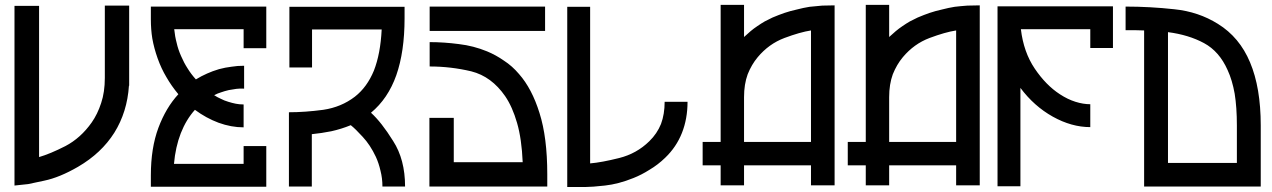

<svg xmlns="http://www.w3.org/2000/svg" viewBox="-20 -750 5101 770"><path d="M400.4 -727.5Q432.6 -727.5 498 -727.5Q498 -620.1 498 -406.2Q497.1 -406.2 497.1 -406.2Q490.2 -300.8 438.5 -217.8Q386.7 -135.7 293 -81.1Q218.8 -38.1 157.2 -25.4Q96.7 -12.7 92.8 -11.7Q75.2 -9.8 38.1 -5.9Q38.1 -246.1 38.1 -726.6Q71.3 -726.6 136.7 -726.6Q136.7 -524.4 136.7 -120.1Q180.7 -132.8 242.2 -164.1Q303.7 -196.3 347.7 -258.8Q371.1 -292 385.7 -336.9Q400.4 -380.9 400.4 -437.5Q400.4 -440.4 400.4 -444.3Q400.4 -447.3 400.4 -451.2Q400.4 -520.5 400.4 -589.8Q400.4 -658.2 400.4 -727.5Z M1047.9 -556.6Q1017.6 -556.6 957 -556.6Q957 -582 957 -632.8Q953.1 -632.8 950.2 -632.8Q946.3 -632.8 943.4 -632.8Q877 -632.8 810.5 -632.8Q744.1 -632.8 678.7 -632.8Q681.6 -603.5 688.5 -578.1Q694.3 -551.8 706.1 -525.4Q717.8 -498 732.4 -475.6Q746.1 -453.1 765.6 -431.6Q788.1 -445.3 810.5 -455.1Q832 -464.8 858.4 -472.7Q883.8 -479.5 908.2 -482.4Q931.6 -486.3 959 -486.3Q959 -456.1 959 -394.5Q942.4 -395.5 927.7 -393.6Q913.1 -391.6 897.5 -388.7Q880.9 -384.8 867.2 -379.9Q853.5 -376 838.9 -368.2Q852.5 -359.4 866.2 -353.5Q878.9 -346.7 895.5 -341.8Q911.1 -336.9 925.8 -334Q940.4 -331.1 957 -331.1Q957 -299.8 957 -239.3Q907.2 -239.3 856.4 -257.8Q806.6 -276.4 761.7 -309.6Q726.6 -270.5 705.1 -215.8Q683.6 -160.2 677.7 -92.8Q770.5 -92.8 957 -92.8Q957 -116.2 957 -164.1Q987.3 -164.1 1047.9 -164.1Q1047.9 -109.4 1047.9 -1Q893.6 -1 585 -1Q585 -16.6 585 -46.9Q585 -156.2 615.2 -237.3Q645.5 -318.4 695.3 -372.1Q667 -406.2 647.5 -440.4Q627 -474.6 612.3 -515.6Q597.7 -556.6 590.8 -595.7Q585 -631.8 585 -672.9Q585 -675.8 585 -678.7Q585 -693.4 585 -723.6Q739.3 -723.6 1047.9 -723.6Q1047.9 -721.7 1047.9 -719.7Q1047.9 -717.8 1047.9 -715.8Q1047.9 -675.8 1047.9 -636.7Q1047.9 -596.7 1047.9 -556.6Z M1467.8 -297.9Q1509.8 -259.8 1556.6 -184.6Q1604.5 -110.4 1604.5 -2Q1574.2 -2 1513.7 -2Q1513.7 -35.2 1505.9 -65.4Q1499 -95.7 1487.3 -121.1Q1464.8 -168.9 1434.6 -201.2Q1405.3 -233.4 1386.7 -248Q1348.6 -232.4 1308.6 -223.6Q1269.5 -215.8 1230.5 -211.9Q1230.5 -141.6 1230.5 -2Q1200.2 -2 1138.7 -2Q1138.7 -70.3 1138.7 -208Q1138.7 -208 1138.7 -208Q1138.7 -208 1138.7 -208Q1138.7 -239.3 1138.7 -299.8Q1203.1 -299.8 1276.4 -309.6Q1348.6 -320.3 1403.3 -362.3Q1452.1 -400.4 1479.5 -466.8Q1505.9 -534.2 1510.7 -631.8Q1418 -631.8 1231.4 -631.8Q1231.4 -581.1 1231.4 -479.5Q1201.2 -479.5 1140.6 -479.5Q1140.6 -560.5 1140.6 -722.7Q1294.9 -722.7 1602.5 -722.7Q1602.5 -707 1602.5 -676.8Q1602.5 -543 1569.3 -448.2Q1536.1 -354.5 1467.8 -297.9Z M1703.1 -723.6Q1857.4 -723.6 2166 -723.6Q2166 -691.4 2166 -626Q2011.7 -626 1703.1 -626Q1703.1 -659.2 1703.1 -723.6ZM1702.1 -2Q1702.1 -93.8 1702.1 -277.3Q1735.4 -277.3 1799.8 -277.3Q1799.8 -217.8 1799.8 -99.6Q1892.6 -99.6 2076.2 -99.6Q2072.3 -192.4 2053.7 -256.8Q2035.2 -321.3 2005.9 -364.3Q1951.2 -443.4 1870.1 -463.9Q1788.1 -483.4 1703.1 -483.4Q1703.1 -515.6 1703.1 -581.1Q1760.7 -581.1 1820.3 -573.2Q1878.9 -566.4 1933.6 -543.9Q1968.8 -529.3 2001 -506.8Q2034.2 -485.4 2061.5 -453.1Q2113.3 -394.5 2143.6 -296.9Q2174.8 -199.2 2174.8 -50.8Q2174.8 -34.2 2174.8 -2Q2174.8 -2 2174.8 -2Q2062.5 -2 1950.2 -2Q1838.9 -2 1725.6 -2Q1720.7 -2 1713.9 -2Q1708 -2 1702.1 -2Z M2254.9 0Q2254.9 -241.2 2254.9 -722.7Q2286.1 -722.7 2346.7 -722.7Q2346.7 -513.7 2346.7 -94.7Q2392.6 -98.6 2462.9 -116.2Q2533.2 -133.8 2584 -183.6Q2615.2 -213.9 2630.9 -252.9Q2645.5 -292 2645.5 -341.8Q2676.8 -341.8 2737.3 -341.8Q2737.3 -273.4 2714.8 -216.8Q2692.4 -160.2 2647.5 -117.2Q2618.2 -88.9 2585 -69.3Q2552.7 -48.8 2520.5 -36.1Q2460 -11.7 2406.2 -5.9Q2353.5 0 2327.1 0Q2323.2 0 2289.1 0Q2254.9 0 2254.9 0Z M3277.3 -727.5Q3293.9 -727.5 3327.1 -728.5Q3327.1 -488.3 3327.1 -6.8Q3294.9 -6.8 3232.4 -6.8Q3232.4 -33.2 3232.4 -86.9Q3142.6 -86.9 2963.9 -86.9Q2963.9 -60.5 2963.9 -6.8Q2932.6 -6.8 2870.1 -6.8Q2870.1 -33.2 2870.1 -86.9Q2845.7 -86.9 2797.9 -86.9Q2797.9 -118.2 2797.9 -180.7Q2821.3 -180.7 2870.1 -180.7Q2870.1 -364.3 2870.1 -730.5Q2901.4 -730.5 2963.9 -730.5Q2963.9 -687.5 2963.9 -601.6Q2977.5 -614.3 2990.2 -625Q3002.9 -635.7 3017.6 -645.5Q3033.2 -656.2 3046.9 -664.1Q3061.5 -671.9 3078.1 -679.7Q3103.5 -690.4 3126 -698.2Q3149.4 -706.1 3175.8 -711.9Q3202.1 -718.8 3226.6 -722.7Q3251 -725.6 3277.3 -727.5ZM2963.9 -180.7Q3053.7 -180.7 3232.4 -180.7Q3232.4 -330.1 3232.4 -627.9Q3188.5 -621.1 3126 -597.7Q3063.5 -574.2 3018.6 -520.5Q2994.1 -491.2 2978.5 -452.1Q2963.9 -412.1 2963.9 -360.4Q2963.9 -358.4 2963.9 -355.5Q2963.9 -353.5 2963.9 -351.6Q2963.9 -308.6 2963.9 -266.6Q2963.9 -223.6 2963.9 -180.7Z M3859.4 -727.5Q3876 -727.5 3909.2 -728.5Q3909.2 -488.3 3909.2 -6.8Q3877 -6.8 3814.5 -6.8Q3814.5 -33.2 3814.5 -86.9Q3724.6 -86.9 3545.9 -86.9Q3545.9 -60.5 3545.9 -6.8Q3514.6 -6.8 3452.1 -6.8Q3452.1 -33.2 3452.1 -86.9Q3427.7 -86.9 3379.9 -86.9Q3379.9 -118.2 3379.9 -180.7Q3403.3 -180.7 3452.1 -180.7Q3452.1 -364.3 3452.1 -730.5Q3483.4 -730.5 3545.9 -730.5Q3545.9 -687.5 3545.9 -601.6Q3559.6 -614.3 3572.3 -625Q3585 -635.7 3599.6 -645.5Q3615.2 -656.2 3628.9 -664.1Q3643.6 -671.9 3660.2 -679.7Q3685.5 -690.4 3708 -698.2Q3731.4 -706.1 3757.8 -711.9Q3784.2 -718.8 3808.6 -722.7Q3833 -725.6 3859.4 -727.5ZM3545.9 -180.7Q3635.7 -180.7 3814.5 -180.7Q3814.5 -330.1 3814.5 -627.9Q3770.5 -621.1 3708 -597.7Q3645.5 -574.2 3600.6 -520.5Q3576.2 -491.2 3560.5 -452.1Q3545.9 -412.1 3545.9 -360.4Q3545.9 -358.4 3545.9 -355.5Q3545.9 -353.5 3545.9 -351.6Q3545.9 -308.6 3545.9 -266.6Q3545.9 -223.6 3545.9 -180.7Z M3980.5 -724.6Q4134.8 -724.6 4443.4 -724.6Q4443.4 -668.9 4443.4 -557.6Q4413.1 -557.6 4352.5 -557.6Q4352.5 -582 4352.5 -632.8Q4259.8 -632.8 4074.2 -632.8Q4085 -541 4129.9 -474.6Q4174.8 -408.2 4230.5 -372.1Q4261.7 -351.6 4293 -341.8Q4324.2 -332 4352.5 -332Q4352.5 -300.8 4352.5 -240.2Q4277.3 -240.2 4202.1 -282.2Q4127 -324.2 4072.3 -397.5Q4072.3 -266.6 4072.3 -2.9Q4041 -2.9 3980.5 -2.9Q3980.5 -228.5 3980.5 -678.7Q3980.5 -693.4 3980.5 -724.6Z M4568.4 -2Q4568.4 -210 4568.4 -627.9Q4550.8 -627.9 4532.2 -628.9Q4513.7 -628.9 4494.1 -628.9Q4494.1 -660.2 4494.1 -723.6Q4591.8 -723.6 4689.5 -712.9Q4786.1 -703.1 4864.3 -654.3Q4951.2 -600.6 4993.2 -500Q5036.1 -398.4 5036.1 -247.1Q5036.1 -165 5036.1 -2Q4924.8 -2 4813.5 -2Q4703.1 -2 4591.8 -2Q4585.9 -2 4580.1 -2Q4574.2 -2 4568.4 -2ZM4940.4 -96.7Q4940.4 -146.5 4940.4 -247.1Q4940.4 -319.3 4931.6 -374Q4921.9 -428.7 4903.3 -468.8Q4870.1 -543.9 4808.6 -577.1Q4747.1 -610.4 4664.1 -621.1Q4664.1 -446.3 4664.1 -96.7Q4729.5 -96.7 4794.9 -96.7Q4861.3 -96.7 4926.8 -96.7Q4930.7 -96.7 4933.6 -96.7Q4937.5 -96.7 4940.4 -96.7Z"/></svg>

Font: Oishi
Style: Regular
Weight: 400
Designer: bBranding
Version: Version 1.0